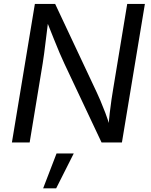

<svg xmlns="http://www.w3.org/2000/svg" viewBox="-20 -748 793 1008"><path d="M42.5 0 163.1 -727.5H269.5L488.3 -262.2Q495.1 -247.6 507.1 -220Q519 -192.4 533 -155.5Q546.9 -118.7 559.6 -75.7H549.3Q551.8 -117.7 556.2 -155.5Q560.5 -193.4 565.4 -225.6Q570.3 -257.8 574.2 -281.2L647.9 -727.5H740.7L620.1 0H513.2L317.9 -414.1Q305.7 -440.4 292.7 -470.5Q279.8 -500.5 262.9 -543Q246.1 -585.4 220.7 -648.9H234.4Q227.1 -589.8 221.4 -544.4Q215.8 -499 211.7 -466.8Q207.5 -434.6 204.1 -415L135.7 0ZM206.5 240.7 276.9 57.6H367.2L274.9 240.7Z"/></svg>

Font: Adwaita Sans
Style: Italic
Weight: 400
Italic angle: -9.39999°
Designer: Rasmus Andersson
Foundry: rsms
Version: Version 4.001;git-9221beed3